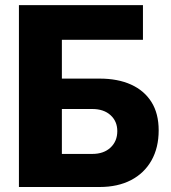

<svg xmlns="http://www.w3.org/2000/svg" viewBox="-20 -748 685 768"><path d="M55.7 0V-727.5H551.8V-588.9H227.5V-433.6H378.4Q451.2 -433.6 504.2 -409.7Q557.1 -385.7 585.9 -339.8Q614.7 -293.9 614.7 -226.6Q614.7 -157.2 585.9 -106.2Q557.1 -55.2 504.2 -27.6Q451.2 0 378.4 0ZM227.5 -132.3H349.1Q395 -132.3 422.1 -157.7Q449.2 -183.1 449.2 -223.6Q449.2 -262.7 422.1 -287.4Q395 -312 349.1 -312H227.5Z"/></svg>

Font: Inter 16pt ExtraBold
Style: Regular
Weight: 800
Version: Version 4.001;git-66647c0bb